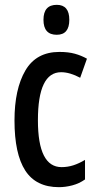

<svg xmlns="http://www.w3.org/2000/svg" viewBox="-20 -765 402 795"><path d="M224 10Q129 10 84.5 -59Q40 -128 40 -266Q40 -396 85 -473Q130 -550 226 -550Q263 -550 290 -542.5Q317 -535 340 -522L312 -443Q269 -466 233 -466Q137 -466 137 -267Q137 -73 235 -73Q260 -73 283.5 -80.5Q307 -88 332 -103V-22Q308 -5 279.5 2.5Q251 10 224 10ZM215 -745Q267 -745 267 -683Q267 -621 215 -621Q160 -621 160 -683Q160 -745 215 -745Z"/></svg>

Font: Noto Sans Tamil ExtraCondensed Medium
Style: Regular
Weight: 500
Width: 2
Designer: Jelle Bosma - Monotype Design Team
Foundry: Monotype Imaging Inc.
Version: Version 2.004; ttfautohint (v1.8.4.7-5d5b)